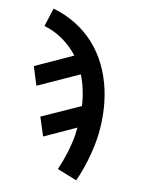

<svg xmlns="http://www.w3.org/2000/svg" viewBox="-85 -589 669 873"><g transform="rotate(10 250.0 -152.5)"><path d="M328 223 237 187Q255 146 268 103.5Q281 61 288 19V17Q289 9 290 1.5Q291 -6 292 -14L145 53L117 -34L295 -114Q293 -151 285.5 -186.5Q278 -222 265 -255L75 -169L48 -255L221 -334Q192 -372 152 -400.5Q112 -429 64 -443L91 -528Q147 -512 196 -482Q245 -452 282.5 -410Q320 -368 345 -316.5Q370 -265 382.5 -208Q395 -151 396 -90.5Q397 -30 387 31Q378 80 363.5 128Q349 176 328 223Z"/></g></svg>

Font: Iosevka Semibold
Style: Italic
Weight: 600
Italic angle: -9°
Monospace: yes
Designer: Belleve Invis
Foundry: Belleve Invis
Version: Version 32.5.0; ttfautohint (v1.8.4)